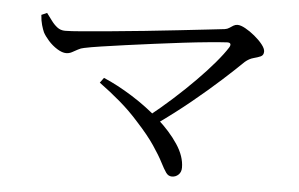

<svg xmlns="http://www.w3.org/2000/svg" viewBox="-45 -677 1089 700"><g transform="rotate(5 500.0 -327.0)"><path d="M81.5 -587.3 101.8 -596.2Q111.1 -584.2 121.2 -570.2Q131.2 -556.3 143.5 -546.7Q155.8 -537 172.8 -537Q191.9 -537 236 -540.7Q280.1 -544.4 339.1 -549.9Q398 -555.3 461.8 -561.9Q525.6 -568.5 584.7 -575.1Q643.8 -581.7 688.7 -586.7Q733.5 -591.7 752 -593.9Q761.3 -595.1 768.3 -599.9Q775.3 -604.8 782.5 -609.1Q789.7 -613.3 797.5 -613.3Q809.1 -613.3 826.3 -603.8Q843.6 -594.3 861 -579.9Q878.5 -565.5 890.4 -550.5Q902.2 -535.5 902.2 -524.8Q902.2 -511.3 891.7 -506.5Q881.1 -501.8 865.6 -497.8Q850.2 -493.8 835.2 -481.1Q806.3 -452.7 760.1 -410.8Q713.8 -368.8 655.7 -321.2Q597.6 -273.6 531.7 -226.9L503.3 -254.6Q546 -288.6 587.7 -326.3Q629.5 -364 666.3 -401.3Q703.2 -438.6 731.2 -471.8Q759.2 -504.9 774.2 -528.8Q779.4 -537.4 777 -542.2Q774.6 -546.9 764.7 -546.5Q739.5 -545.1 697.5 -541.1Q655.6 -537.2 604.9 -531.1Q554.1 -525 500.7 -518Q447.3 -511 397.6 -504.2Q347.9 -497.4 308.4 -491.4Q268.9 -485.5 247.1 -480.7Q235.7 -478.8 224.8 -472.6Q213.8 -466.3 204 -461.3Q194.1 -456.2 183.6 -456.2Q168.9 -456.2 150.6 -467.6Q132.3 -479 117.8 -495.3Q103.3 -511.7 96.5 -524.8Q92.1 -534.5 87.5 -550.4Q82.9 -566.2 81.5 -587.3ZM329.1 -378.4Q380.1 -356.7 434.9 -322.3Q489.8 -287.8 536.4 -246.6Q583 -205.4 611.9 -161.8Q640.8 -118.3 640.8 -77Q640.8 -60.7 630.8 -51.2Q620.8 -41.6 606.6 -41.6Q593.6 -41.6 585 -53.8Q576.3 -66.1 564.1 -90.1Q551.9 -114.1 528.4 -148.9Q505 -183.8 463.2 -229.3Q430.3 -266.5 392.9 -298.5Q355.4 -330.6 315.3 -359.7Z"/></g></svg>

Font: Noto Serif HK
Style: Regular
Weight: 200
Designer: Ryoko NISHIZUKA 西塚涼子 (kana & ideographs); Frank Grießhammer (Latin, Greek & Cyrillic); Wenlong ZHANG 张文龙 (bopomofo); San
Foundry: Adobe
Version: Version 2.001;hotconv 1.1.0;makeotfexe 2.6.0